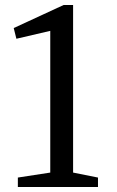

<svg xmlns="http://www.w3.org/2000/svg" viewBox="-20 -752 469 772"><path d="M45.9 -596.2 35.2 -639.2 235.8 -731.9H273.9V-58.1L374 -38.1V0H51.8V-38.1L182.1 -58.1V-627.9Z"/></svg>

Font: Amethysta
Style: Regular
Weight: 400
Designer: Konstantin Vinogradov, Alexei Vanyashin
Foundry: Cyreal (www.cyreal.org)
Version: Version 1.003